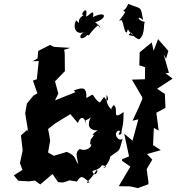

<svg xmlns="http://www.w3.org/2000/svg" viewBox="-20 -938 911 991"><path d="M281 -455 264 -518 318 -574 315 -568 314 -665 311 -681 342 -691 259 -696 238 -706 177 -675 174 -637 149 -622 180 -623 170 -529 150 -522 173 -456 153 -445 119 -404 110 -354 126 -255 121 -268 88 -239 97 -162 83 -96 96 -61 51 -33 75 -5 129 -2 160 -6 188 14 251 -40 280 2 304 4C361 -10 311 -10 377 -1C399 -36 405 -28 442 3C407 13 446 -4 477 -58C494 -70 470 -11 457 -55C527 -75 485 -95 528 -79C511 -100 544 -72 512 -72C537 -80 564 -154 537 -120C605 -176 590 -140 613 -222C592 -204 562 -247 589 -263C618 -268 571 -233 606 -246C610 -294 617 -273 618 -360C550 -309 598 -383 565 -396C569 -388 533 -379 578 -356C579 -360 519 -379 531 -449C541 -428 542 -401 517 -438C490 -403 502 -406 483 -417C447 -456 473 -457 426 -432C427 -485 413 -491 361 -471L369 -462L264 -420ZM458 -231C451 -215 448 -233 445 -193C466 -196 433 -150 392 -169C370 -154 373 -140 384 -92C364 -113 378 -132 325 -154L258 -134L228 -151L235 -191L239 -212C235 -232 233 -253 228 -272L265 -301L343 -349L382 -303C392 -336 416 -343 425 -294C420 -335 417 -305 449 -333C441 -319 418 -265 484 -265C434 -233 471 -231 486 -267ZM746 0 737 -65 766 -114 739 -143 810 -163 770 -189 774 -278 799 -264 787 -356 834 -381 831 -453 791 -480 871 -532 834 -560 852 -562 825 -656 837 -635 849 -675 796 -736 773 -676 763 -719 701 -668 699 -601 729 -591 728 -529 661 -527 713 -438 715 -428 694 -379 664 -315 694 -322 664 -212 621 -248 646 -131 610 -116V-108L653 -78L593 23L652 24L691 33L746 13ZM431 -758C443 -747 439 -770 490 -811C514 -759 485 -820 470 -823C532 -839 535 -887 460 -850C470 -905 433 -847 424 -854C438 -921 386 -858 412 -860C363 -832 408 -801 373 -833C352 -791 376 -754 418 -774C389 -763 384 -726 420 -747ZM644 -757C665 -788 651 -751 698 -735C734 -759 717 -830 730 -824C683 -833 689 -863 719 -834C704 -911 714 -888 642 -918C622 -869 606 -896 626 -875C595 -823 584 -830 606 -834C618 -828 621 -764 635 -771C645 -799 630 -787 671 -751Z"/></svg>

Font: Asimov Aggro
Style: CondIt
Weight: 500
Designer: Google
Version: Version 2.000980; 2014